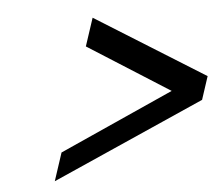

<svg xmlns="http://www.w3.org/2000/svg" viewBox="-39 -463 604 518"><g transform="rotate(-5 262.5 -203.5)"><path d="M504.4 -172.4 89.4 11.7 114.3 -64 424.8 -203.6 204.6 -343.3 229.5 -418.9 524.9 -234.9Z"/></g></svg>

Font: RIT Rachana
Style: Bold Italic
Weight: 700
Designer: Hussain KH
Version: 1.4.7